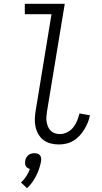

<svg xmlns="http://www.w3.org/2000/svg" viewBox="-20 -755 540 1014"><path d="M291 8Q269 8 247.5 2.5Q226 -3 209.5 -15.5Q193 -28 182.5 -46.5Q172 -65 167.5 -86Q163 -107 164 -129.5Q165 -152 169 -174L252 -680H111V-735H322L228 -165Q226 -151 225 -137Q224 -123 226.5 -110Q229 -97 234 -85Q239 -73 248.5 -64Q258 -55 270.5 -51Q283 -47 297 -47Q316 -47 335 -56.5Q354 -66 367 -82.5Q380 -99 387.5 -118Q395 -137 400 -156L455 -146Q451 -126 443.5 -107.5Q436 -89 425 -71Q414 -53 400 -38Q386 -23 368 -12Q350 -1 330 3.5Q310 8 291 8ZM123 239 91 209Q107 194 119 175.5Q131 157 138 137Q131 136 125.5 132Q120 128 116.5 122.5Q113 117 112.5 110Q112 103 113 96Q114 87 118 79Q122 71 129 65Q136 59 145 56.5Q154 54 162 54Q170 54 178 56.5Q186 59 191 65Q196 71 197 79Q198 87 197 96Q190 135 171.5 172.5Q153 210 123 239Z"/></svg>

Font: Iosevka Term Curly Light
Style: Italic
Weight: 300
Italic angle: -9°
Designer: Belleve Invis
Foundry: Belleve Invis
Version: Version 32.3.0